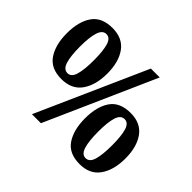

<svg xmlns="http://www.w3.org/2000/svg" viewBox="-163 -946 1178 1178"><g transform="rotate(45 426.0 -357.0)"><path d="M202 -280Q110 -280 68.5 -341.5Q27 -403 27 -503Q27 -604 68.5 -664Q110 -724 203 -724Q291 -724 334.5 -664Q378 -604 378 -503Q378 -403 334.5 -341.5Q291 -280 202 -280ZM227 0 545 -714H622L305 0ZM203 -332Q236 -332 249 -377Q262 -422 262 -503Q262 -583 249 -627Q236 -671 203 -671Q170 -671 156 -627Q142 -583 142 -503Q142 -422 155.5 -377Q169 -332 203 -332ZM650 10Q557 10 516 -51.5Q475 -113 475 -213Q475 -314 516 -374Q557 -434 651 -434Q738 -434 781.5 -374Q825 -314 825 -213Q825 -113 781.5 -51.5Q738 10 650 10ZM650 -42Q684 -42 697 -87Q710 -132 710 -213Q710 -293 697 -337Q684 -381 651 -381Q617 -381 603.5 -337Q590 -293 590 -213Q590 -132 603.5 -87Q617 -42 650 -42Z"/></g></svg>

Font: Noto Serif Myanmar SemiCondensed ExtraBold
Style: Regular
Weight: 800
Width: 4
Designer: Ben Mitchell and the Monotype Design Team
Foundry: Monotype Imaging Inc.
Version: Version 2.106; ttfautohint (v1.8.4.7-5d5b)